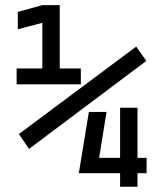

<svg xmlns="http://www.w3.org/2000/svg" viewBox="-20 -713 626 733"><path d="M280.8 -51.8 281.2 -53.2 319.3 -285.6H386.7L358.4 -110.4H438.5V-301.8H504.9V-110.4H539.6V-51.8H504.9V0H438.5V-51.8ZM90.8 -144.5 52.2 -201.2 500 -535.2 538.6 -480.5ZM43.5 -391.1V-451.7H141.6V-626L47.9 -601.1V-667.5L141.6 -693.4H208V-451.7H288.6V-391.1Z"/></svg>

Font: Cascadia Code NF SemiLight
Style: Regular
Weight: 350
Monospace: yes
Designer: Aaron Bell
Foundry: Saja Typeworks
Version: Version 2404.023; ttfautohint (v1.8.4)